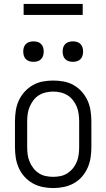

<svg xmlns="http://www.w3.org/2000/svg" viewBox="-20 -947 540 975"><path d="M250 8Q277 8 304 2.5Q331 -3 354.5 -16Q378 -29 396 -49.5Q414 -70 425 -95Q436 -120 440 -146.5Q444 -173 444 -200V-330Q444 -357 440 -384Q436 -411 425 -435.5Q414 -460 396 -480.5Q378 -501 354.5 -514.5Q331 -528 304 -533Q277 -538 250 -538Q223 -538 196.5 -533Q170 -528 146.5 -514.5Q123 -501 104.5 -480.5Q86 -460 75 -435.5Q64 -411 60 -384Q56 -357 56 -330V-200Q56 -173 60 -146.5Q64 -120 75 -95Q86 -70 104.5 -49.5Q123 -29 146.5 -16Q170 -3 196.5 2.5Q223 8 250 8ZM250 -49Q231 -49 212 -53Q193 -57 177 -67.5Q161 -78 149.5 -93Q138 -108 130.5 -125.5Q123 -143 120.5 -162Q118 -181 118 -200V-330Q118 -349 120.5 -368Q123 -387 130.5 -404.5Q138 -422 149.5 -437.5Q161 -453 177 -463Q193 -473 212 -477.5Q231 -482 250 -482Q269 -482 288 -477.5Q307 -473 323 -463Q339 -453 351 -437.5Q363 -422 370 -404.5Q377 -387 379.5 -368Q382 -349 382 -330V-200Q382 -181 379.5 -162Q377 -143 370 -125.5Q363 -108 351 -93Q339 -78 323 -67.5Q307 -57 288 -53Q269 -49 250 -49ZM350 -633Q361 -633 371 -636Q381 -639 388.5 -646.5Q396 -654 399 -664.5Q402 -675 402 -685Q402 -696 399 -706Q396 -716 388.5 -723.5Q381 -731 371 -734Q361 -737 350 -737Q340 -737 329.5 -734Q319 -731 311.5 -723.5Q304 -716 301 -706Q298 -696 298 -685Q298 -675 301 -664.5Q304 -654 311.5 -646.5Q319 -639 329.5 -636Q340 -633 350 -633ZM150 -633Q161 -633 171 -636Q181 -639 188.5 -646.5Q196 -654 199 -664.5Q202 -675 202 -685Q202 -696 199 -706Q196 -716 188.5 -723.5Q181 -731 171 -734Q161 -737 150 -737Q140 -737 129.5 -734Q119 -731 111.5 -723.5Q104 -716 101 -706Q98 -696 98 -685Q98 -675 101 -664.5Q104 -654 111.5 -646.5Q119 -639 129.5 -636Q140 -633 150 -633ZM400 -871V-927H100V-871Z"/></svg>

Font: Iosevka SS09 Light
Style: Regular
Weight: 300
Monospace: yes
Designer: Belleve Invis
Foundry: Belleve Invis
Version: Version 5.2.1; ttfautohint (v1.8.3)